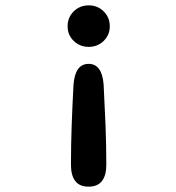

<svg xmlns="http://www.w3.org/2000/svg" viewBox="-20 -508 659 717"><path d="M311.5 -488Q344.5 -488 367.2 -465.5Q390 -443 390 -409.5Q390 -377.5 367.2 -355.2Q344.5 -333 311.5 -333Q278 -333 255.2 -355.2Q232.5 -377.5 232.5 -409.5Q232.5 -443 255.2 -465.5Q278 -488 311.5 -488ZM311 -269.5Q361 -269.5 367 -192Q371 -117 374 -42Q377 33 377 107.5Q377 147 360.8 168Q344.5 189 311 189Q277 189 261 168Q245 147 245 107.5Q245 30.5 247.8 -43.2Q250.5 -117 254.5 -192Q260.5 -269.5 311 -269.5Z"/></svg>

Font: Sono ExtraLight Monospace SemiBold
Style: Regular
Weight: 600
Version: Version 2.112